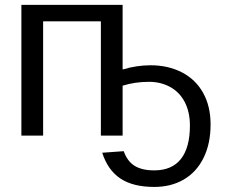

<svg xmlns="http://www.w3.org/2000/svg" viewBox="-20 -548 910 776"><path d="M475.6 -528.3H66.4V0H154.3V-461.9H387.7V0H475.6V-201.7C508.8 -212.1 544.3 -217.3 582 -217.3C613.9 -217.3 642.6 -210.3 668 -196.3C693.4 -182.3 713 -161.9 726.8 -135.3C740.6 -108.6 747.6 -77 747.6 -40.5C747.6 18.7 735.4 63.7 711.2 94.5C686.9 125.2 651 140.6 603.5 140.6C570.3 140.6 543.9 134.5 524.2 122.3C504.5 110.1 489.7 90.3 480 63L393.1 69.3C408 115.9 432.5 150.6 466.3 173.3C500.2 196.1 545.9 207.5 603.5 207.5C648.8 207.5 688.6 197.5 722.9 177.5C757.2 157.5 783.9 128.3 802.7 90.1C821.6 51.8 831.1 6.8 831.1 -44.9C831.1 -94.1 821 -136.7 800.8 -172.9C780.6 -209 752 -236.6 715.1 -255.6C678.1 -274.7 635.9 -284.2 588.4 -284.2C550.9 -284.2 513.3 -278.5 475.6 -267.1Z"/></svg>

Font: Arimo
Style: Regular
Weight: 400
Designer: Steve Matteson
Foundry: Monotype Imaging Inc.
Version: Version 1.32